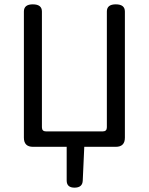

<svg xmlns="http://www.w3.org/2000/svg" viewBox="-20 -676 685 884"><path d="M132 0Q90 0 90 -42V-623Q90 -656 131 -656Q173 -656 173 -623V-90Q173 -71 192 -71H453Q472 -71 472 -90V-623Q472 -656 513 -656Q555 -656 555 -623V-42Q555 0 513 0H368L361 155Q360 188 323 188Q287 188 287 155V0Z"/></svg>

Font: Swei Gothic CJK TC Regular
Style: Regular
Weight: 400
Version: Version 2.129